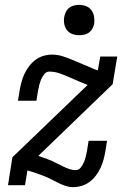

<svg xmlns="http://www.w3.org/2000/svg" viewBox="-20 -763 540 791"><path d="M281 8Q266 8 252 3.5Q238 -1 225.5 -7Q213 -13 200.5 -19.5Q188 -26 175 -32Q162 -38 149 -42.5Q136 -47 122 -52L93 -61L83 0H13L31 -115L341 -413Q321 -421 302 -429Q283 -437 264 -445.5Q245 -454 225 -461Q205 -468 183 -468Q171 -468 162.5 -457.5Q154 -447 149.5 -436Q145 -425 142 -413.5Q139 -402 137 -391L130 -348H54L61 -391Q64 -408 68.5 -425Q73 -442 81 -459Q89 -476 100.5 -491Q112 -506 127 -517Q142 -528 159.5 -533Q177 -538 195 -538Q218 -538 240.5 -530.5Q263 -523 284 -514Q305 -505 326.5 -496Q348 -487 369 -478L383 -473L393 -530H463L444 -416L138 -121L146 -118Q158 -114 170.5 -109.5Q183 -105 195 -99.5Q207 -94 218.5 -88Q230 -82 241.5 -76.5Q253 -71 266 -66.5Q279 -62 292 -62Q304 -62 312.5 -72.5Q321 -83 325.5 -94Q330 -105 333 -116.5Q336 -128 338 -139L345 -183H421L414 -139Q411 -122 406.5 -105Q402 -88 394 -71Q386 -54 374.5 -39Q363 -24 348 -13Q333 -2 315.5 3Q298 8 281 8ZM306 -618Q291 -618 277.5 -623Q264 -628 255.5 -639.5Q247 -651 244.5 -665.5Q242 -680 245 -695Q247 -705 252 -715Q257 -725 266 -731.5Q275 -738 285.5 -740.5Q296 -743 306 -743Q321 -743 335 -737.5Q349 -732 357 -720.5Q365 -709 367.5 -694.5Q370 -680 368 -665Q366 -655 360.5 -645Q355 -635 346 -628.5Q337 -622 326.5 -620Q316 -618 306 -618Z"/></svg>

Font: Iosevka Slab
Style: Italic
Weight: 400
Italic angle: -9°
Monospace: yes
Designer: Belleve Invis
Foundry: Belleve Invis
Version: Version 11.1.0; ttfautohint (v1.8.3)